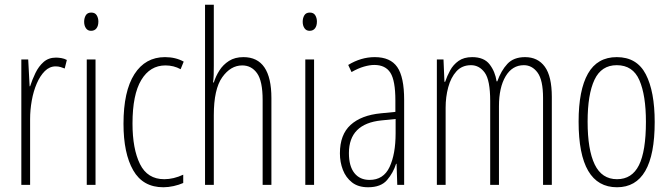

<svg xmlns="http://www.w3.org/2000/svg" viewBox="-20 -780 2828 810"><path d="M216 -537Q226 -537 238.5 -535Q251 -533 262 -527L253 -491Q246 -494 236 -497Q226 -500 215 -500Q189 -500 169 -480Q149 -460 135 -427.5Q121 -395 114 -355.5Q107 -316 107 -278V0H70V-529H99L105 -416H107Q116 -444 129.5 -472Q143 -500 164 -518.5Q185 -537 216 -537Z M365 -727Q381 -727 388 -715.5Q395 -704 395 -689Q395 -671 387 -660.5Q379 -650 364 -650Q350 -650 342.5 -661Q335 -672 335 -688Q335 -704 342 -715.5Q349 -727 365 -727ZM383 -529V0H346V-529Z M669 10Q583 10 542 -61.5Q501 -133 501 -258Q501 -395 547 -467Q593 -539 676 -539Q721 -539 755 -520L742 -488Q713 -504 678 -504Q613 -504 576 -442.5Q539 -381 539 -259Q539 -152 570.5 -88Q602 -24 673 -24Q712 -24 753 -43V-8Q735 0 712.5 5Q690 10 669 10Z M882 -503Q882 -480 881.5 -464.5Q881 -449 879 -432H882Q890 -458 905.5 -482.5Q921 -507 946 -523Q971 -539 1007 -539Q1125 -539 1125 -366V0H1088V-358Q1088 -438 1064.5 -471Q1041 -504 1002 -504Q953 -504 917.5 -454Q882 -404 882 -294V0H845V-760H882Z M1287 -727Q1303 -727 1310 -715.5Q1317 -704 1317 -689Q1317 -671 1309 -660.5Q1301 -650 1286 -650Q1272 -650 1264.5 -661Q1257 -672 1257 -688Q1257 -704 1264 -715.5Q1271 -727 1287 -727ZM1305 -529V0H1268V-529Z M1561 -539Q1627 -539 1656 -497Q1685 -455 1685 -359V0H1656L1653 -89H1651Q1639 -51 1613 -20.5Q1587 10 1533 10Q1491 10 1465 -10.5Q1439 -31 1426.5 -63.5Q1414 -96 1414 -133Q1414 -212 1459 -253Q1504 -294 1587 -302L1648 -308V-356Q1648 -440 1627 -473Q1606 -506 1559 -506Q1540 -506 1515.5 -499Q1491 -492 1463 -476L1449 -506Q1503 -539 1561 -539ZM1589 -272Q1452 -258 1452 -134Q1452 -79 1475 -50Q1498 -21 1539 -21Q1598 -21 1623.5 -75.5Q1649 -130 1649 -218V-278Z M2195 -539Q2249 -539 2278.5 -498.5Q2308 -458 2308 -371V0H2271V-367Q2271 -442 2248 -473.5Q2225 -505 2190 -505Q2141 -505 2113 -458Q2085 -411 2085 -332V0H2048V-354Q2048 -442 2025 -473.5Q2002 -505 1967 -505Q1929 -505 1905.5 -479Q1882 -453 1871 -412Q1860 -371 1860 -326V0H1823V-529H1851L1855 -435H1858Q1866 -459 1879 -483Q1892 -507 1914.5 -523Q1937 -539 1972 -539Q2022 -539 2045.5 -508.5Q2069 -478 2075 -437H2078Q2094 -482 2120.5 -510.5Q2147 -539 2195 -539Z M2742 -265Q2742 10 2583 10Q2421 10 2421 -267Q2421 -400 2460.5 -469.5Q2500 -539 2582 -539Q2667 -539 2704.5 -466.5Q2742 -394 2742 -265ZM2459 -267Q2459 -148 2489 -86Q2519 -24 2583 -24Q2646 -24 2675.5 -83Q2705 -142 2705 -266Q2705 -378 2677.5 -441.5Q2650 -505 2582 -505Q2517 -505 2488 -443.5Q2459 -382 2459 -267Z"/></svg>

Font: Noto Sans Devanagari ExtraCondensed ExtraLight
Style: Regular
Weight: 200
Width: 2
Designer: Jelle Bosma - Monotype Design Team
Foundry: Monotype Imaging Inc.
Version: Version 2.004; ttfautohint (v1.8.4.7-5d5b)